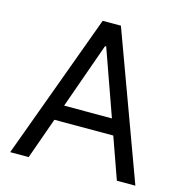

<svg xmlns="http://www.w3.org/2000/svg" viewBox="-107 -827 890 926"><g transform="rotate(15 338.0 -363.5)"><path d="M292.6 -727.3H383.5L650.6 0H558.2L485.1 -206H191.1L117.9 0H25.6ZM457.4 -284.1 340.9 -612.2H335.2L218.8 -284.1Z"/></g></svg>

Font: Inter P
Style: Regular
Weight: 400
Designer: Rasmus Andersson
Foundry: rsms
Version: Version 3.018;git-588b23468